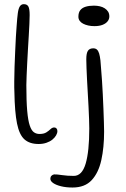

<svg xmlns="http://www.w3.org/2000/svg" viewBox="-20 -650 592 900"><path d="M161 25Q119 25 94.8 3.5Q70.5 -18 59.8 -71Q49 -124 47.5 -218Q46.5 -237.5 46.8 -268.5Q47 -299.5 48.2 -336.5Q49.5 -373.5 51.2 -410Q53 -446.5 54.5 -478Q56 -509.5 58 -529Q60.5 -566 63.5 -588.2Q66.5 -610.5 73.2 -620.5Q80 -630.5 91.5 -630.5Q107 -630.5 113 -619.5Q119 -608.5 119 -579.5Q119 -563.5 117.8 -538Q116.5 -512.5 114.8 -481.8Q113 -451 111 -418.2Q109 -385.5 107.5 -354Q106 -322.5 104.8 -296Q103.5 -269.5 103.5 -251Q103.5 -176 107.5 -130.5Q111.5 -85 119.5 -61.5Q127.5 -38 139 -30Q150.5 -22 165 -22Q185.5 -22 197.2 -29.5Q209 -37 217 -44.8Q225 -52.5 234 -52.5Q241 -52.5 245 -47.8Q249 -43 249 -35.5Q249 -26 243 -15.5Q237 -5 225.8 4.2Q214.5 13.5 198 19.2Q181.5 25 161 25ZM320 229Q290 229 266.5 223.2Q243 217.5 229.5 208.2Q216 199 216 188Q216 179.5 221 174.2Q226 169 233.5 167.5Q246.5 167 271 170.8Q295.5 174.5 326 174.5Q364.5 174.5 381.5 117.2Q398.5 60 398.5 -48Q398.5 -66 397.5 -92.2Q396.5 -118.5 395 -149.5Q393.5 -180.5 391.5 -213Q389.5 -245.5 388 -275.8Q386.5 -306 385.5 -331.2Q384.5 -356.5 384.5 -372Q384.5 -401.5 392.5 -412.5Q400.5 -423.5 417 -423.5Q428 -423.5 434.5 -417.5Q441 -411.5 444.8 -399Q448.5 -386.5 450.8 -366.8Q453 -347 454.5 -319.5Q456.5 -300.5 458.2 -271.2Q460 -242 461.8 -208.2Q463.5 -174.5 464.8 -140.8Q466 -107 467 -78.5Q468 -50 468 -33Q468 41 455 100.2Q442 159.5 410 194.2Q378 229 320 229ZM422.5 -527.5Q407 -527.5 393.5 -530.5Q380 -533.5 369.5 -539Q359 -544.5 353.2 -552.8Q347.5 -561 347.5 -571.5Q347.5 -591 356.2 -602.2Q365 -613.5 381.5 -618.5Q398 -623.5 420 -623.5Q435 -623.5 448 -620.5Q461 -617.5 471 -611Q481 -604.5 486.8 -595.2Q492.5 -586 492.5 -573Q492.5 -560 484.2 -549.8Q476 -539.5 460.5 -533.5Q445 -527.5 422.5 -527.5Z"/></svg>

Font: Gluten ExtraLight
Style: Regular
Weight: 250
Designer: Tyler Finck
Foundry: Etcetera Type Company
Version: Version 1.300